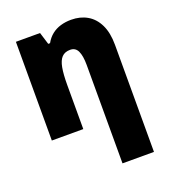

<svg xmlns="http://www.w3.org/2000/svg" viewBox="-145 -667 890 1011"><g transform="rotate(-20 300.0 -161.5)"><path d="M370.1 -563Q421.4 -563 460.2 -540.5Q499 -518.1 521 -472.9Q543 -427.7 543 -359.9V240.2H366.7V-311.5Q366.7 -361.3 354.2 -388.7Q341.8 -416 311.5 -416Q281.7 -416 264.9 -398.4Q248 -380.9 241.2 -343.8Q234.4 -306.6 234.4 -247.6V0H58.1V-553.2H193.4L214.4 -484.9H224.6Q239.7 -512.2 261.7 -529.5Q283.7 -546.9 311.3 -554.9Q338.9 -563 370.1 -563Z"/></g></svg>

Font: Open Sans SemiCondensed ExtraBold
Style: Regular
Weight: 800
Width: 4
Designer: Monotype Design Team
Foundry: Monotype Imaging Inc.
Version: Version 3.000